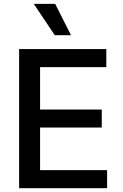

<svg xmlns="http://www.w3.org/2000/svg" viewBox="-20 -984 643 1004"><path d="M79.9 0V-727.3H535.9V-632.8H189.6V-411.2H512.1V-317.1H189.6V-94.5H540.1V0ZM266.3 -800.1 156.6 -963.8H268.5L351.2 -800.1Z"/></svg>

Font: InterMG Medium
Style: Regular
Weight: 500
Designer: Rasmus Andersson
Foundry: rsms
Version: Version 3.019;December 26, 2023;FontCreator 15.0.0.2955 64-b